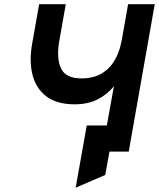

<svg xmlns="http://www.w3.org/2000/svg" viewBox="-20 -720 755 912"><path d="M339.5 171.5 392 -124H487.5L521 -310.5Q490.5 -272 444.2 -248.2Q398 -224.5 334.5 -224.5Q250 -224.5 200.2 -262.2Q150.5 -300 134.2 -365.5Q118 -431 133 -514L166 -700H292.5L261.5 -525Q247.5 -444 269.5 -395.8Q291.5 -347.5 368.5 -347.5Q444.5 -347.5 493.5 -394Q542.5 -440.5 559 -533L588.5 -700H715L591.5 0H500L480 111Z"/></svg>

Font: Overpass
Style: Bold Italic
Weight: 700
Italic angle: -10°
Designer: Delve Withrington, Dave Bailey, Thomas Jockin
Foundry: Delve Fonts LLC
Version: Version 4.000; ttfautohint (v1.8.3)